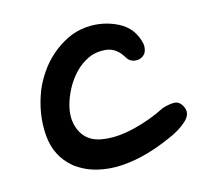

<svg xmlns="http://www.w3.org/2000/svg" viewBox="-48 -523 457 417"><g transform="rotate(-10 181.0 -314.5)"><path d="M271 -382Q264 -378 254 -379.5Q244 -381 237 -392Q221 -413 198 -413Q177 -413 160.5 -403.5Q144 -394 131.5 -378.5Q119 -363 111 -344Q103 -325 100 -306Q95 -271 112 -247Q129 -223 165 -223Q194 -222 230.5 -234.5Q267 -247 299 -267Q313 -273 325 -274Q337 -275 345 -262Q355 -246 340 -229.5Q325 -213 300 -200Q275 -186 247.5 -175.5Q220 -165 192 -160.5Q164 -156 136.5 -160Q109 -164 85 -179Q47 -205 39 -253Q31 -301 46 -352Q52 -371 63 -390.5Q74 -410 89.5 -426Q105 -442 124 -453.5Q143 -465 166 -469Q203 -475 237 -461.5Q271 -448 282 -412Q284 -404 282 -395.5Q280 -387 271 -382Z"/></g></svg>

Font: Nanum Pen
Style: Regular
Weight: 400
Designer: Doo-yul Kwak; Hyunghwan Choi; Nicolas Noh;
Foundry: NHN Corporation
Version: Version 1.10